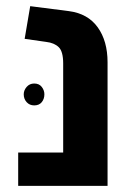

<svg xmlns="http://www.w3.org/2000/svg" viewBox="-20 -603 421 623"><path d="M39 0V-108H185V-397Q185 -436 170.5 -450Q156 -464 130 -467L60 -477L78 -583L203 -567Q265 -559 297 -514.5Q329 -470 329 -401V0ZM91 -332Q107 -332 115.5 -321Q124 -310 124 -297Q124 -282 115.5 -271.5Q107 -261 91 -261Q76 -261 66.5 -271.5Q57 -282 57 -297Q57 -310 66.5 -321Q76 -332 91 -332Z"/></svg>

Font: Assistant ExtraLight
Style: Bold
Weight: 700
Version: Version 3.000